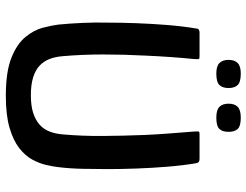

<svg xmlns="http://www.w3.org/2000/svg" viewBox="-116 -742 866 675"><g transform="rotate(90 317.5 -405.0)"><path d="M317 8Q233 8 184 -11.5Q135 -31 110.5 -61Q86 -91 78 -122Q70 -153 67 -176Q63 -216 61 -262Q59 -308 60 -347Q60 -395 62 -450.5Q64 -506 68.5 -561Q73 -616 81 -663Q81 -668 85 -670.5Q89 -673 95 -673Q116 -673 137 -673Q158 -673 179 -673Q187 -673 188 -670.5Q189 -668 188 -653Q184 -613 181 -570.5Q178 -528 176 -483Q172 -407 172 -334Q172 -261 178 -192Q180 -166 188 -145.5Q196 -125 211.5 -110.5Q227 -96 252.5 -88Q278 -80 315 -80Q352 -80 377 -88Q402 -96 418.5 -110.5Q435 -125 443 -146Q451 -167 453 -192Q459 -260 458.5 -332Q458 -404 455 -480Q453 -526 449.5 -569Q446 -612 443 -653Q442 -668 443 -670.5Q444 -673 452 -673Q474 -673 496 -673Q518 -673 539 -673Q546 -673 549.5 -670.5Q553 -668 554 -663Q562 -616 566.5 -561Q571 -506 573 -451Q575 -396 575 -349Q575 -309 574 -262.5Q573 -216 568 -176Q566 -158 560.5 -134Q555 -110 541.5 -85Q528 -60 501 -39Q474 -18 429.5 -5Q385 8 317 8ZM290 -775Q290 -754 279.5 -743Q269 -732 239 -732Q213 -732 202 -743Q191 -754 191 -775Q191 -796 202 -807Q213 -818 239 -818Q269 -818 279.5 -807Q290 -796 290 -775ZM444 -775Q444 -754 434 -743Q424 -732 394 -732Q367 -732 356 -743Q345 -754 345 -775Q345 -796 356 -807Q367 -818 394 -818Q424 -818 434 -807Q444 -796 444 -775Z"/></g></svg>

Font: Glory Thin SemiBold
Style: Regular
Weight: 600
Version: Version 1.011